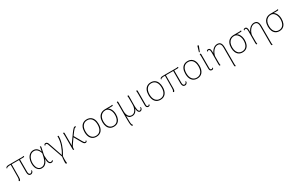

<svg xmlns="http://www.w3.org/2000/svg" viewBox="285 -2756 7677 5011"><g transform="rotate(-30 4123.0 -251.0)"><path d="M474 8Q433 8 413 -21Q393 -50 393 -107V-493H423V-107Q423 -61 436 -40.5Q449 -20 474 -20Q491 -20 509.5 -36Q528 -52 535 -86Q544 -83 546.5 -76.5Q549 -70 549 -62Q549 -47 539 -30.5Q529 -14 512 -3Q495 8 474 8ZM131 8Q117 8 112 -7Q120 -15 126 -24Q132 -33 136.5 -51.5Q141 -70 141 -104L144 -487L172 -486L169 -84Q169 -53 164.5 -34.5Q160 -16 154.5 -6.5Q149 3 142.5 5.5Q136 8 131 8ZM12 -436Q5 -443 5 -453Q5 -467 24.5 -483.5Q44 -500 97 -500H480Q501 -500 518.5 -501.5Q536 -503 546 -508Q548 -507 551.5 -503Q555 -499 555 -492Q555 -478 541 -476Q527 -474 501 -474Q450 -474 399.5 -474Q349 -474 299 -474Q249 -474 198.5 -474Q148 -474 97 -474Q74 -474 48.5 -466Q23 -458 12 -436Z M802 12Q774 12 744 0Q714 -12 687.5 -40Q661 -68 644.5 -114.5Q628 -161 628 -231Q628 -308 654.5 -372Q681 -436 729.5 -474Q778 -512 843 -512Q884 -512 917.5 -496Q951 -480 977.5 -445Q1004 -410 1023 -352L1009 -316Q988 -394 946 -438.5Q904 -483 845 -483Q795 -483 759.5 -459.5Q724 -436 701.5 -398Q679 -360 668.5 -316Q658 -272 658 -231Q658 -174 673 -125Q688 -76 720.5 -46.5Q753 -17 805 -17Q846 -17 876 -35.5Q906 -54 927 -83.5Q948 -113 961.5 -147Q975 -181 983 -213Q991 -245 995 -267L1034 -457Q1037 -473 1038 -481.5Q1039 -490 1037 -502Q1039 -504 1042.5 -505Q1046 -506 1050 -506Q1060 -506 1064 -500.5Q1068 -495 1068.5 -488Q1069 -481 1067 -474L1021 -253Q1023 -141 1036 -78.5Q1049 -16 1092 -16Q1108 -16 1120.5 -23Q1133 -30 1138 -45Q1148 -39 1148 -25Q1148 -12 1133.5 0Q1119 12 1092 12Q1045 12 1020.5 -34.5Q996 -81 996 -193L1003 -185Q992 -136 967 -90.5Q942 -45 901.5 -16.5Q861 12 802 12Z M1419 36 1418 29 1255 -437Q1246 -463 1235 -473Q1224 -483 1211 -483Q1195 -483 1186.5 -474Q1178 -465 1174 -455Q1170 -457 1166.5 -462Q1163 -467 1163 -474Q1163 -482 1173 -497Q1183 -512 1213 -512Q1233 -512 1252 -497.5Q1271 -483 1282 -451L1438 5L1420 -16Q1451 -66 1478.5 -122.5Q1506 -179 1527.5 -239.5Q1549 -300 1561 -363.5Q1573 -427 1573 -491Q1573 -496 1572.5 -501.5Q1572 -507 1571 -508Q1573 -509 1577 -510.5Q1581 -512 1586 -512Q1598 -512 1601 -505Q1604 -498 1604 -493Q1604 -433 1592 -370Q1580 -307 1560 -247Q1540 -187 1516.5 -135Q1493 -83 1469 -45ZM1421 225Q1408 225 1402.5 215.5Q1397 206 1397 182Q1397 160 1399 126Q1401 92 1405 57Q1409 22 1413 -2L1437 -4Q1433 40 1432 86Q1431 132 1433 168Q1435 204 1439 218Q1435 222 1430.5 223.5Q1426 225 1421 225Z M1763 8Q1754 8 1749.5 2Q1745 -4 1745 -14V-417Q1745 -447 1743.5 -469.5Q1742 -492 1739 -504Q1742 -507 1746 -509.5Q1750 -512 1757 -512Q1766 -512 1770.5 -506.5Q1775 -501 1775 -490V-79L1761 -71Q1761 -91 1775 -115.5Q1789 -140 1805 -161L1959 -378Q1986 -413 2008 -442Q2030 -471 2050.5 -488.5Q2071 -506 2093 -506Q2105 -506 2109.5 -500Q2114 -494 2114 -488Q2114 -482 2111.5 -478Q2109 -474 2106 -472Q2104 -474 2101.5 -475.5Q2099 -477 2095 -477Q2079 -477 2058.5 -457Q2038 -437 2014 -405Q1990 -373 1963 -337L1824 -140Q1810 -122 1799 -103.5Q1788 -85 1781.5 -65.5Q1775 -46 1775 -25Q1775 -18 1777 -11.5Q1779 -5 1781 0Q1778 3 1774 5.5Q1770 8 1763 8ZM2122 8Q2109 8 2097 2.5Q2085 -3 2072.5 -16.5Q2060 -30 2047 -53L1913 -291L1932 -317L2067 -80Q2082 -54 2095.5 -37Q2109 -20 2125 -20Q2141 -20 2148 -30Q2155 -40 2158 -49Q2163 -45 2166 -40Q2169 -35 2169 -29Q2169 -21 2164 -12.5Q2159 -4 2148.5 2Q2138 8 2122 8Z M2451 12Q2350 12 2293.5 -57Q2237 -126 2237 -250Q2237 -333 2262.5 -391.5Q2288 -450 2336 -481Q2384 -512 2451 -512Q2519 -512 2566.5 -481Q2614 -450 2639.5 -391.5Q2665 -333 2665 -250Q2665 -126 2608.5 -57Q2552 12 2451 12ZM2451 -16Q2537 -16 2585 -78Q2633 -140 2633 -250Q2633 -360 2585 -422Q2537 -484 2451 -484Q2366 -484 2317.5 -422Q2269 -360 2269 -250Q2269 -140 2317.5 -78Q2366 -16 2451 -16Z M2975 12Q2912 12 2866.5 -17.5Q2821 -47 2796 -104Q2771 -161 2771 -241Q2771 -323 2798.5 -381Q2826 -439 2877.5 -469.5Q2929 -500 3001 -500H3150Q3171 -500 3188.5 -501.5Q3206 -503 3216 -508Q3218 -507 3221.5 -503Q3225 -499 3225 -492Q3225 -478 3211 -476Q3197 -474 3171 -474L3054 -473L2994 -472Q2938 -472 2894.5 -445Q2851 -418 2827 -367Q2803 -316 2803 -242Q2803 -168 2825 -117.5Q2847 -67 2885.5 -41.5Q2924 -16 2974 -16Q3060 -16 3105.5 -76.5Q3151 -137 3152 -244Q3153 -300 3135 -351.5Q3117 -403 3080.5 -437Q3044 -471 2987 -472L3045 -481Q3093 -473 3124 -435Q3155 -397 3170 -345.5Q3185 -294 3184 -244Q3184 -164 3159.5 -106.5Q3135 -49 3088.5 -18.5Q3042 12 2975 12Z M3408 230Q3389 230 3379.5 202Q3370 174 3366.5 115.5Q3363 57 3363.5 -34Q3364 -125 3364 -251V-440Q3363 -463 3361.5 -480Q3360 -497 3358 -504Q3361 -507 3365.5 -509.5Q3370 -512 3377 -512Q3391 -512 3392.5 -502.5Q3394 -493 3394 -482Q3394 -448 3394 -413.5Q3394 -379 3394 -345Q3394 -311 3394 -276.5Q3394 -242 3394 -208Q3394 -161 3407 -117Q3420 -73 3449.5 -44.5Q3479 -16 3529 -16Q3577 -16 3612 -48.5Q3647 -81 3665.5 -135Q3684 -189 3684 -251Q3684 -348 3684 -415Q3684 -482 3678 -504Q3680 -506 3684.5 -509Q3689 -512 3696 -512Q3711 -512 3712.5 -500Q3714 -488 3714 -474L3711 -203Q3711 -172 3713 -139Q3715 -106 3721 -78Q3727 -50 3738.5 -33Q3750 -16 3769 -16Q3786 -16 3797 -27.5Q3808 -39 3815 -56.5Q3822 -74 3824 -91Q3829 -90 3833.5 -86Q3838 -82 3838 -68Q3838 -46 3828 -27.5Q3818 -9 3802.5 1.5Q3787 12 3769 12Q3738 12 3720 -10Q3702 -32 3694.5 -68.5Q3687 -105 3687 -150H3696Q3684 -100 3661 -63.5Q3638 -27 3604.5 -7.5Q3571 12 3529 12Q3472 12 3439 -13.5Q3406 -39 3392.5 -77.5Q3379 -116 3379 -154H3393Q3393 -66 3392 7Q3391 80 3395 130.5Q3399 181 3414 202Q3417 206 3420.5 208.5Q3424 211 3428 213Q3428 217 3423 223.5Q3418 230 3408 230Z M4016 12Q3981 12 3965 -11Q3949 -34 3949 -71V-417Q3949 -447 3947.5 -469.5Q3946 -492 3943 -504Q3946 -507 3950 -509.5Q3954 -512 3961 -512Q3970 -512 3974.5 -506.5Q3979 -501 3979 -490V-69Q3979 -41 3989.5 -28.5Q4000 -16 4017 -16Q4032 -16 4040.5 -23Q4049 -30 4055 -43Q4060 -37 4062 -32Q4064 -27 4064 -22Q4064 -6 4048.5 3Q4033 12 4016 12Z M4381 12Q4280 12 4223.5 -57Q4167 -126 4167 -250Q4167 -333 4192.5 -391.5Q4218 -450 4266 -481Q4314 -512 4381 -512Q4449 -512 4496.5 -481Q4544 -450 4569.5 -391.5Q4595 -333 4595 -250Q4595 -126 4538.5 -57Q4482 12 4381 12ZM4381 -16Q4467 -16 4515 -78Q4563 -140 4563 -250Q4563 -360 4515 -422Q4467 -484 4381 -484Q4296 -484 4247.5 -422Q4199 -360 4199 -250Q4199 -140 4247.5 -78Q4296 -16 4381 -16Z M5122 8Q5081 8 5061 -21Q5041 -50 5041 -107V-493H5071V-107Q5071 -61 5084 -40.5Q5097 -20 5122 -20Q5139 -20 5157.5 -36Q5176 -52 5183 -86Q5192 -83 5194.5 -76.5Q5197 -70 5197 -62Q5197 -47 5187 -30.5Q5177 -14 5160 -3Q5143 8 5122 8ZM4779 8Q4765 8 4760 -7Q4768 -15 4774 -24Q4780 -33 4784.5 -51.5Q4789 -70 4789 -104L4792 -487L4820 -486L4817 -84Q4817 -53 4812.5 -34.5Q4808 -16 4802.5 -6.5Q4797 3 4790.5 5.5Q4784 8 4779 8ZM4660 -436Q4653 -443 4653 -453Q4653 -467 4672.5 -483.5Q4692 -500 4745 -500H5128Q5149 -500 5166.5 -501.5Q5184 -503 5194 -508Q5196 -507 5199.5 -503Q5203 -499 5203 -492Q5203 -478 5189 -476Q5175 -474 5149 -474Q5098 -474 5047.5 -474Q4997 -474 4947 -474Q4897 -474 4846.5 -474Q4796 -474 4745 -474Q4722 -474 4696.5 -466Q4671 -458 4660 -436Z M5490 12Q5389 12 5332.5 -57Q5276 -126 5276 -250Q5276 -333 5301.5 -391.5Q5327 -450 5375 -481Q5423 -512 5490 -512Q5558 -512 5605.5 -481Q5653 -450 5678.5 -391.5Q5704 -333 5704 -250Q5704 -126 5647.5 -57Q5591 12 5490 12ZM5490 -16Q5576 -16 5624 -78Q5672 -140 5672 -250Q5672 -360 5624 -422Q5576 -484 5490 -484Q5405 -484 5356.5 -422Q5308 -360 5308 -250Q5308 -140 5356.5 -78Q5405 -16 5490 -16Z M5930 12Q5895 12 5879 -11Q5863 -34 5863 -71V-417Q5863 -447 5861.5 -469.5Q5860 -492 5857 -504Q5860 -507 5864 -509.5Q5868 -512 5875 -512Q5884 -512 5888.5 -506.5Q5893 -501 5893 -490V-69Q5893 -41 5903.5 -28.5Q5914 -16 5931 -16Q5946 -16 5954.5 -23Q5963 -30 5969 -43Q5974 -37 5976 -32Q5978 -27 5978 -22Q5978 -6 5962.5 3Q5947 12 5930 12ZM5889 -557Q5885 -556 5876.5 -557Q5868 -558 5866 -562L5917 -732Q5928 -731 5936.5 -728.5Q5945 -726 5953 -719Z M6506 230Q6496 230 6491.5 223.5Q6487 217 6485.5 205Q6484 193 6484 176V-338Q6484 -381 6475.5 -413.5Q6467 -446 6445 -465Q6423 -484 6381 -484Q6335 -484 6297.5 -457.5Q6260 -431 6233.5 -391.5Q6207 -352 6193 -313Q6179 -274 6179 -249V-56Q6179 -31 6181.5 -17.5Q6184 -4 6187 3Q6184 7 6180 9.5Q6176 12 6170 12Q6156 12 6152.5 -2Q6149 -16 6149 -41L6150 -260Q6150 -326 6150.5 -376.5Q6151 -427 6143 -455.5Q6135 -484 6109 -484Q6095 -484 6086 -477Q6077 -470 6073 -460Q6069 -464 6066.5 -469Q6064 -474 6064 -480Q6064 -496 6079.5 -504Q6095 -512 6111 -512Q6137 -512 6154 -495.5Q6171 -479 6177 -434.5Q6183 -390 6177 -307L6165 -313Q6189 -383 6225 -427Q6261 -471 6301.5 -491.5Q6342 -512 6381 -512Q6412 -512 6436.5 -503Q6461 -494 6478.5 -473Q6496 -452 6505 -417Q6514 -382 6514 -330V149Q6514 163 6514.5 177Q6515 191 6517 202.5Q6519 214 6522 221Q6521 223 6516.5 226.5Q6512 230 6506 230Z M6854 12Q6791 12 6745.5 -17.5Q6700 -47 6675 -104Q6650 -161 6650 -241Q6650 -323 6677.5 -381Q6705 -439 6756.5 -469.5Q6808 -500 6880 -500H7029Q7050 -500 7067.5 -501.5Q7085 -503 7095 -508Q7097 -507 7100.5 -503Q7104 -499 7104 -492Q7104 -478 7090 -476Q7076 -474 7050 -474L6933 -473L6873 -472Q6817 -472 6773.5 -445Q6730 -418 6706 -367Q6682 -316 6682 -242Q6682 -168 6704 -117.5Q6726 -67 6764.5 -41.5Q6803 -16 6853 -16Q6939 -16 6984.5 -76.5Q7030 -137 7031 -244Q7032 -300 7014 -351.5Q6996 -403 6959.5 -437Q6923 -471 6866 -472L6924 -481Q6972 -473 7003 -435Q7034 -397 7049 -345.5Q7064 -294 7063 -244Q7063 -164 7038.5 -106.5Q7014 -49 6967.5 -18.5Q6921 12 6854 12Z M7615 230Q7605 230 7600.5 223.5Q7596 217 7594.5 205Q7593 193 7593 176V-338Q7593 -381 7584.5 -413.5Q7576 -446 7554 -465Q7532 -484 7490 -484Q7444 -484 7406.5 -457.5Q7369 -431 7342.5 -391.5Q7316 -352 7302 -313Q7288 -274 7288 -249V-56Q7288 -31 7290.5 -17.5Q7293 -4 7296 3Q7293 7 7289 9.5Q7285 12 7279 12Q7265 12 7261.5 -2Q7258 -16 7258 -41L7259 -260Q7259 -326 7259.5 -376.5Q7260 -427 7252 -455.5Q7244 -484 7218 -484Q7204 -484 7195 -477Q7186 -470 7182 -460Q7178 -464 7175.5 -469Q7173 -474 7173 -480Q7173 -496 7188.5 -504Q7204 -512 7220 -512Q7246 -512 7263 -495.5Q7280 -479 7286 -434.5Q7292 -390 7286 -307L7274 -313Q7298 -383 7334 -427Q7370 -471 7410.5 -491.5Q7451 -512 7490 -512Q7521 -512 7545.5 -503Q7570 -494 7587.5 -473Q7605 -452 7614 -417Q7623 -382 7623 -330V149Q7623 163 7623.5 177Q7624 191 7626 202.5Q7628 214 7631 221Q7630 223 7625.5 226.5Q7621 230 7615 230Z M7963 12Q7900 12 7854.5 -17.5Q7809 -47 7784 -104Q7759 -161 7759 -241Q7759 -323 7786.5 -381Q7814 -439 7865.5 -469.5Q7917 -500 7989 -500H8138Q8159 -500 8176.5 -501.5Q8194 -503 8204 -508Q8206 -507 8209.5 -503Q8213 -499 8213 -492Q8213 -478 8199 -476Q8185 -474 8159 -474L8042 -473L7982 -472Q7926 -472 7882.5 -445Q7839 -418 7815 -367Q7791 -316 7791 -242Q7791 -168 7813 -117.5Q7835 -67 7873.5 -41.5Q7912 -16 7962 -16Q8048 -16 8093.5 -76.5Q8139 -137 8140 -244Q8141 -300 8123 -351.5Q8105 -403 8068.5 -437Q8032 -471 7975 -472L8033 -481Q8081 -473 8112 -435Q8143 -397 8158 -345.5Q8173 -294 8172 -244Q8172 -164 8147.5 -106.5Q8123 -49 8076.5 -18.5Q8030 12 7963 12Z"/></g></svg>

Font: Arima Thin
Style: Regular
Weight: 100
Designer: Joana Correia and Natanael Gama
Foundry: NDISCOVER
Version: Version 1.101;gftools[0.9.23]